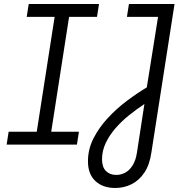

<svg xmlns="http://www.w3.org/2000/svg" viewBox="-20 -720 899 956"><path d="M13 0 23 -64H163L252 -636H113L123 -700H473L463 -636H324L235 -64H373L363 0ZM554 216Q492 216 455 181.5Q418 147 418 83Q418 23 445.5 -31Q473 -85 516.5 -132Q560 -179 612 -218Q664 -257 711 -285L767 -636H612L622 -700H849L734 38Q725 101 698.5 140Q672 179 634.5 197.5Q597 216 554 216ZM559 151Q582 151 603 140Q624 129 640 104Q656 79 662 39L699 -202Q661 -177 623.5 -147Q586 -117 555.5 -82Q525 -47 506.5 -8Q488 31 488 73Q488 112 507.5 131.5Q527 151 559 151Z"/></svg>

Font: MuseoModerno Light
Style: Italic
Weight: 300
Italic angle: -9°
Designer: Pablo Cosgaya, Héctor Gatti, Marcela Romero, and the Authors of The MuseoModerno Project.
Foundry: Omnibus-Type Team
Version: Version 1.003